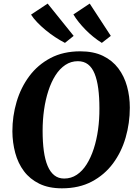

<svg xmlns="http://www.w3.org/2000/svg" viewBox="-20 -1039 766 1070"><path d="M325 10.5Q251.5 10.5 199 -15.2Q146.5 -41 113.5 -85Q80.5 -129 65 -186.5Q49.5 -244 49 -307Q49 -392 72.5 -471.5Q96 -551 143.2 -614.5Q190.5 -678 261.5 -715.5Q332.5 -753 427.5 -753Q501.5 -753 554 -727.5Q606.5 -702 639.5 -658Q672.5 -614 688 -557.5Q703.5 -501 703.5 -439Q703.5 -353 680.2 -272.5Q657 -192 609.8 -128.2Q562.5 -64.5 491.5 -27Q420.5 10.5 325 10.5ZM337.5 -44Q376.5 -44 408 -65Q439.5 -86 463 -123.5Q486.5 -161 502.5 -210.2Q518.5 -259.5 526.5 -317Q534.5 -374.5 534 -435.5Q534 -497.5 527.5 -546Q521 -594.5 507.2 -628.5Q493.5 -662.5 470.5 -680.2Q447.5 -698 414 -698Q375.5 -698 344 -677Q312.5 -656 289 -619Q265.5 -582 249.5 -532.8Q233.5 -483.5 225.5 -427Q217.5 -370.5 217.5 -310.5Q217.5 -247.5 224.2 -198Q231 -148.5 245.5 -114.2Q260 -80 282.8 -62Q305.5 -44 337.5 -44ZM597.5 -839 547.5 -800Q522 -816 499 -834.8Q476 -853.5 455.8 -874.2Q435.5 -895 418.5 -916.2Q401.5 -937.5 389 -958.5L480 -1019ZM390.5 -839 342 -800Q315.5 -813.5 287.8 -831.8Q260 -850 234 -871.5Q208 -893 187 -915Q166 -937 153 -957.5L245.5 -1019Z"/></svg>

Font: Merriweather 36pt ExtraBold
Style: Italic
Weight: 800
Italic angle: -7.8°
Version: Version 2.101